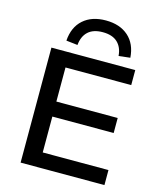

<svg xmlns="http://www.w3.org/2000/svg" viewBox="-135 -1041 951 1137"><g transform="rotate(15 340.5 -472.0)"><path d="M101 0V-705H615V-613H212V-404H588V-312H212V-92H615V0ZM246 -760 176 -768Q182 -852 234 -898Q286 -944 372 -944Q458 -944 510 -898Q562 -852 568 -768L498 -760Q494 -813 462.5 -842.5Q431 -872 372 -872Q314 -872 282.5 -843Q251 -814 246 -760Z"/></g></svg>

Font: Nunito Sans 10pt SemiExpanded SemiBold
Style: Regular
Weight: 600
Width: 6
Designer: Vernon Adams
Foundry: Vernon Adams
Version: Version 3.101;gftools[0.9.27]